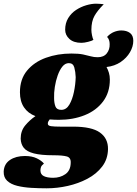

<svg xmlns="http://www.w3.org/2000/svg" viewBox="-75 -820 742 1040"><path d="M178 200Q136 200 94 197.5Q52 195 18 186.5Q-16 178 -36 159.5Q-56 141 -55 109Q-53 68 -21 46.5Q11 25 60 25Q98 25 124 37.5Q150 50 163 66Q150 76 147 85Q144 94 144 103Q144 125 162.5 134Q181 143 213 143Q251 143 279 123.5Q307 104 308 63Q310 34 287 27.5Q264 21 214 21Q147 21 108.5 11Q70 1 54 -19Q38 -39 37 -69Q37 -111 61.5 -140.5Q86 -170 117 -191Q77 -206 55 -238.5Q33 -271 33 -320Q33 -391 71.5 -437.5Q110 -484 173.5 -507Q237 -530 312 -530Q351 -530 375 -525Q399 -520 416.5 -515Q434 -510 454 -510Q487 -510 503.5 -531Q520 -552 519 -581Q519 -606 505 -620Q521 -638 541.5 -646.5Q562 -655 582 -655Q611 -655 629 -641.5Q647 -628 647 -599Q647 -568 629 -537Q611 -506 578.5 -484Q546 -462 502 -457Q510 -442 515 -425.5Q520 -409 520 -389Q520 -319 483 -270Q446 -221 383.5 -196Q321 -171 244 -171Q233 -171 220.5 -171.5Q208 -172 194 -173Q190 -168 187 -162.5Q184 -157 184 -150Q184 -139 201.5 -136.5Q219 -134 253 -134H322Q422 -134 466.5 -102Q511 -70 510 -12Q509 42 478.5 82Q448 122 399 148Q350 174 292.5 187Q235 200 178 200ZM257 -225Q284 -225 300.5 -253Q317 -281 325.5 -322Q334 -363 335 -402Q334 -431 327.5 -454.5Q321 -478 298 -478Q278 -478 263 -459.5Q248 -441 237.5 -411.5Q227 -382 222 -349.5Q217 -317 218 -289Q218 -263 225 -244Q232 -225 257 -225ZM366 -588Q324 -588 301 -609Q278 -630 278 -659Q278 -695 294.5 -722Q311 -749 337 -766Q363 -783 392 -791.5Q421 -800 445 -800Q454 -800 468 -799Q482 -798 487 -797Q453 -763 436.5 -733.5Q420 -704 420 -658Q420 -645 423.5 -628.5Q427 -612 431 -604Q424 -599 402.5 -593.5Q381 -588 366 -588Z"/></svg>

Font: Sansita Swashed Black
Style: Regular
Weight: 900
Designer: Pablo Cosgaya
Foundry: Omnibus-Type
Version: Version 1.003; ttfautohint (v1.8.3)